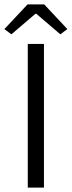

<svg xmlns="http://www.w3.org/2000/svg" viewBox="-35 -858 328 878"><path d="M92 0V-657H166V0ZM17 -701 -15 -725 91 -838H167L273 -725L241 -701L131 -795H127Z"/></svg>

Font: Assistant
Style: Regular
Weight: 400
Designer: Hebrew By Ben Nathan, Latin by Paul Hunt
Version: Version 3.000